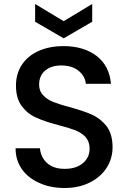

<svg xmlns="http://www.w3.org/2000/svg" viewBox="-20 -935 644 962"><path d="M304 7C304 7 304 7 304 7C353 7 396 -3 433 -22C469 -41 497 -66 516 -97C535 -128 544 -162 544 -197C544 -197 544 -197 544 -197C544 -241 534 -276 514 -303C493 -329 469 -348 440 -361C411 -374 373 -386 327 -399C327 -399 327 -399 327 -399C292 -408 265 -417 245 -425C225 -433 209 -444 196 -458C183 -471 176 -489 176 -510C176 -510 176 -510 176 -510C176 -541 186 -565 207 -582C228 -599 254 -607 287 -607C287 -607 287 -607 287 -607C323 -607 352 -598 374 -580C396 -562 408 -540 410 -515C410 -515 536 -515 536 -515C536 -515 536 -515 536 -515C531 -574 508 -620 465 -654C422 -687 366 -704 299 -704C299 -704 299 -704 299 -704C252 -704 210 -696 174 -680C138 -664 110 -641 90 -611C70 -581 60 -546 60 -506C60 -506 60 -506 60 -506C60 -463 70 -428 90 -402C110 -376 134 -357 163 -345C191 -332 228 -320 273 -308C273 -308 273 -308 273 -308C309 -299 337 -290 358 -282C378 -274 395 -263 409 -248C422 -233 429 -214 429 -191C429 -191 429 -191 429 -191C429 -161 418 -137 396 -118C374 -99 343 -89 304 -89C304 -89 304 -89 304 -89C266 -89 237 -99 216 -118C195 -137 183 -162 180 -192C180 -192 58 -192 58 -192C58 -192 58 -192 58 -192C58 -152 69 -117 90 -87C111 -57 141 -34 178 -18C215 -1 257 7 304 7ZM442 -915C442 -915 299 -829 299 -829C299 -829 156 -915 156 -915C156 -915 156 -826 156 -826C156 -826 299 -743 299 -743C299 -743 442 -826 442 -826C442 -826 442 -915 442 -915Z"/></svg>

Font: Girnar Poppins
Style: Medium
Weight: 500
Designer: Ninad Kale (Devanagari), Jonny Pinhorn (Latin)
Foundry: Indian Type Foundry
Version: ""